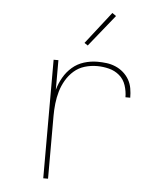

<svg xmlns="http://www.w3.org/2000/svg" viewBox="-53 -792 706 839"><g transform="rotate(5 300.0 -373.0)"><path d="M168 0V-520H189V-390Q197 -419 212 -445Q227 -471 249.5 -490.5Q272 -510 301 -519Q330 -528 360 -528Q380 -528 400 -525.5Q420 -523 439 -515Q458 -507 473.5 -493.5Q489 -480 499 -462.5Q509 -445 512.5 -424.5Q516 -404 516 -384H495Q495 -410 486.5 -436Q478 -462 458 -479Q438 -496 412 -502.5Q386 -509 360 -509Q332 -509 305.5 -501Q279 -493 258.5 -475Q238 -457 224 -433Q210 -409 202.5 -383Q195 -357 192 -330Q189 -303 189 -276V0ZM311 -595 296 -605 406 -746 423 -734Z"/></g></svg>

Font: Iosevka Thin Extended
Style: Regular
Weight: 100
Width: 7
Monospace: yes
Designer: Belleve Invis
Foundry: Belleve Invis
Version: Version 32.5.0; ttfautohint (v1.8.4)